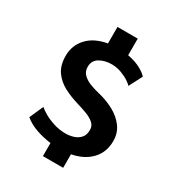

<svg xmlns="http://www.w3.org/2000/svg" viewBox="-182 -853 894 977"><g transform="rotate(30 265.5 -364.5)"><path d="M220 15V-62Q176 -67.5 134.2 -81.8Q92.5 -96 61 -122L97 -203Q109.5 -191.5 134.5 -177.2Q159.5 -163 192.5 -152.5Q225.5 -142 262 -142Q286.5 -142 309.2 -149.5Q332 -157 346.5 -174Q361 -191 361 -220Q361 -244 343 -259.5Q325 -275 297.5 -285.2Q270 -295.5 241 -304Q196 -317 155.8 -337.8Q115.5 -358.5 90.2 -393.8Q65 -429 65 -486Q65 -546 105 -590Q145 -634 220 -647V-744H339V-646.5Q384.5 -638 415.5 -621Q446.5 -604 458 -589L418 -512Q413 -519 394 -531.8Q375 -544.5 347.5 -554.8Q320 -565 290 -565Q250.5 -565 220.2 -547.5Q190 -530 190 -493Q190 -465 208.2 -447.8Q226.5 -430.5 253 -420.5Q279.5 -410.5 304 -405Q355.5 -393 398.2 -369.8Q441 -346.5 466.5 -311.8Q492 -277 492 -230Q492 -164.5 451 -121.2Q410 -78 339 -64.5V15Z"/></g></svg>

Font: Alatsi
Style: Regular
Weight: 400
Designer: Spyros Zevelakis, Eben Sorkin
Foundry: www.sorkintype.com
Version: Version 1.008; ttfautohint (v1.8.4.7-5d5b)